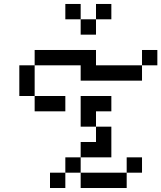

<svg xmlns="http://www.w3.org/2000/svg" viewBox="-20 -943 809 963"><path d="M76.9 -615.4H153.8V-538.5H76.9ZM76.9 -538.5H153.8V-461.5H76.9ZM153.8 -692.3H230.8V-615.4H153.8ZM230.8 -692.3H307.7V-615.4H230.8ZM307.7 -692.3H384.6V-615.4H307.7ZM384.6 -692.3H461.5V-615.4H384.6ZM153.8 -461.5H230.8V-384.6H153.8ZM230.8 -461.5H307.7V-384.6H230.8ZM384.6 -615.4H461.5V-538.5H384.6ZM461.5 -615.4H538.5V-538.5H461.5ZM538.5 -615.4H615.4V-538.5H538.5ZM461.5 -461.5H538.5V-384.6H461.5ZM384.6 -461.5H461.5V-384.6H384.6ZM384.6 -384.6H461.5V-307.7H384.6ZM461.5 -307.7H538.5V-230.8H461.5ZM461.5 -230.8H538.5V-153.8H461.5ZM384.6 -230.8H461.5V-153.8H384.6ZM307.7 -153.8H384.6V-76.9H307.7ZM384.6 -76.9H461.5V0H384.6ZM461.5 -76.9H538.5V0H461.5ZM538.5 -76.9H615.4V0H538.5ZM615.4 -153.8H692.3V-76.9H615.4ZM692.3 -692.3H769.2V-615.4H692.3ZM615.4 -615.4H692.3V-538.5H615.4ZM230.8 -76.9H307.7V0H230.8ZM307.7 -846.2V-923.1H384.6V-846.2ZM384.6 -769.2V-846.2H461.5V-769.2ZM461.5 -846.2V-923.1H538.5V-846.2Z"/></svg>

Font: Jacquarda Bastarda 9
Style: Regular
Weight: 400
Designer: Sarah Cadigan-Fried
Version: Version 1.000; ttfautohint (v1.8.4.7-5d5b)